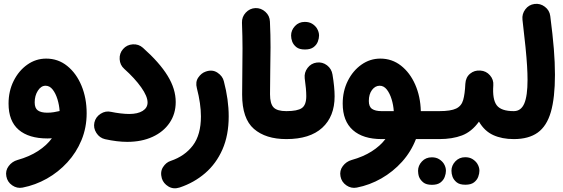

<svg xmlns="http://www.w3.org/2000/svg" viewBox="-20 -686 2988 1019"><path d="M225.1 -375Q288.6 -375 336.9 -335.9Q385.3 -296.9 412.6 -231Q439.9 -165 439.9 -85Q439.9 -8.8 412.6 57.4Q385.3 123.5 337.6 175.5Q290 227.5 228.8 262Q167.5 296.4 100.1 309.6Q70.3 315.4 44.7 297.6Q19 279.8 13.7 250Q7.8 219.7 25.9 195.6Q43.9 171.4 72.8 163.1Q135.7 145.5 181.6 115.7Q227.5 85.9 255.4 47.9Q243.2 48.8 231.9 48.8Q132.8 48.8 79.1 2.7Q25.4 -43.5 25.4 -136.2Q25.4 -202.6 52.5 -256.8Q79.6 -311 125 -343Q170.4 -375 225.1 -375ZM164.1 -142.6Q164.1 -111.8 180.9 -99.9Q197.8 -87.9 230.5 -87.9Q249 -87.9 265.6 -90.6Q282.2 -93.3 296.4 -96.7Q294.4 -128.4 284.9 -159.4Q275.4 -190.4 259.5 -210.7Q243.7 -231 221.7 -231Q197.8 -231 180.9 -204.6Q164.1 -178.2 164.1 -142.6Z M481 -36.1Q487.8 -65.4 514.2 -82.3Q540.5 -99.1 569.8 -92.3Q592.8 -87.4 619.4 -84.2Q646 -81.1 665.5 -81.1Q710.9 -81.1 737.1 -97.4Q763.2 -113.8 763.2 -142.1Q763.2 -174.8 729.2 -222.7Q695.3 -270.5 639.2 -320.8Q616.7 -340.8 615 -372.1Q613.3 -403.3 633.3 -425.8Q653.3 -448.7 684.6 -450.7Q715.8 -452.6 738.3 -432.6Q826.7 -354 869.6 -283.9Q912.6 -213.9 912.6 -144.5Q912.6 -82 880.1 -34.2Q847.7 13.7 789.6 40.3Q731.4 66.9 655.3 66.9Q602.5 66.9 537.6 52.7Q508.3 45.9 491.5 19.5Q474.6 -6.8 481 -36.1Z M1070.8 -305.7Q1106.4 -318.8 1134 -300.5Q1161.6 -282.2 1168 -254.9Q1193.8 -157.2 1193.8 -68.4Q1193.8 31.7 1160.6 107.2Q1127.4 182.6 1068.6 233.2Q1009.8 283.7 933.6 309.1Q900.4 319.8 873.8 303.7Q847.2 287.6 838.9 260.7Q829.1 226.1 845.2 200.9Q861.3 175.8 885.7 168Q960.9 142.6 1003.7 85.9Q1046.4 29.3 1046.4 -68.4Q1046.4 -134.8 1024.9 -217.8Q1016.1 -251 1032.2 -274.4Q1048.3 -297.9 1070.8 -305.7Z M1265.1 -184.1Q1265.1 -249 1266.1 -307.9Q1267.1 -366.7 1267.1 -428.7Q1267.1 -490.7 1264.2 -565.4Q1263.2 -596.2 1284.2 -618.9Q1305.2 -641.6 1335.4 -643.1Q1365.7 -644 1388.7 -623Q1411.6 -602.1 1412.6 -571.3Q1416 -498 1415.8 -435.3Q1415.5 -372.6 1414.3 -312.5Q1413.1 -252.4 1413.1 -186Q1413.1 -135.7 1431.9 -116Q1450.7 -96.2 1499.5 -96.2H1500Q1530.8 -96.2 1552.2 -74.5Q1573.7 -52.7 1573.7 -22Q1573.7 8.3 1552.2 30.3Q1530.8 52.2 1500 52.2H1499.5Q1390.1 52.2 1327.6 -2Q1265.1 -56.2 1265.1 -184.1Z M1425.8 -22Q1425.8 -52.7 1447.8 -74.5Q1469.7 -96.2 1500 -96.2Q1558.6 -96.2 1582 -112.5Q1605.5 -128.9 1605.5 -175.8Q1605.5 -212.4 1597.2 -270.5Q1593.8 -300.8 1612.3 -325.4Q1630.9 -350.1 1661.1 -354Q1691.4 -357.9 1715.6 -339.4Q1739.7 -320.8 1744.6 -290.5Q1755.9 -222.7 1755.9 -174.8Q1755.9 -67.9 1690.2 -7.8Q1624.5 52.2 1500 52.2Q1469.7 52.2 1447.8 30.3Q1425.8 8.3 1425.8 -22ZM1524.9 -497.6Q1524.9 -525.4 1545.4 -547.6Q1565.9 -569.8 1597.7 -569.8Q1620.6 -569.8 1636.5 -560.1Q1652.3 -550.3 1661.6 -536.1Q1673.3 -516.6 1673.3 -497.6Q1673.3 -482.9 1667 -465.6Q1660.6 -448.2 1644.3 -435.8Q1627.9 -423.3 1598.6 -423.3Q1568.4 -423.3 1552.7 -436Q1537.1 -448.7 1530.8 -465.3Q1524.9 -481.4 1524.9 -497.6Z M2005.9 52.2Q1906.7 52.2 1852.8 4.4Q1798.8 -43.5 1798.8 -136.2Q1798.8 -202.6 1825.9 -256.8Q1853 -311 1898.4 -343Q1943.8 -375 1998.5 -375Q2060.5 -375 2108.2 -337.6Q2155.8 -300.3 2183.6 -237.1Q2211.4 -173.8 2213.4 -96.2H2237.8Q2268.6 -96.2 2290 -74.5Q2311.5 -52.7 2311.5 -22Q2311.5 8.3 2290 30.3Q2268.6 52.2 2237.8 52.2H2187.5Q2161.6 119.1 2113.8 172.4Q2065.9 225.6 2003.9 261Q1941.9 296.4 1873.5 309.6Q1843.8 315.4 1818.1 297.6Q1792.5 279.8 1787.1 250Q1781.2 219.7 1799.3 195.6Q1817.4 171.4 1846.2 163.1Q1907.7 146 1952.6 117.4Q1997.6 88.9 2025.4 52.2ZM2004.9 -96.2H2069.8Q2067.9 -128.4 2058.3 -159.4Q2048.8 -190.4 2033 -210.7Q2017.1 -231 1995.1 -231Q1971.2 -231 1954.3 -208.5Q1937.5 -186 1937.5 -149.9Q1937.5 -119.6 1954.8 -107.9Q1972.2 -96.2 2004.9 -96.2Z M2163.1 -22Q2163.1 -52.7 2185.3 -74.5Q2207.5 -96.2 2237.8 -96.2H2311Q2341.8 -96.2 2363.8 -74.5Q2385.7 -52.7 2385.7 -22Q2385.7 8.3 2363.8 30.3Q2341.8 52.2 2311 52.2H2237.8Q2207.5 52.2 2185.3 30.3Q2163.1 8.3 2163.1 -22Z M2236.3 -22Q2236.3 -52.7 2258.5 -74.5Q2280.8 -96.2 2311 -96.2Q2372.6 -96.2 2400.9 -109.9Q2429.2 -123.5 2438.2 -155.3Q2447.3 -187 2449.7 -241.2Q2451.7 -275.9 2474.9 -294.9Q2498 -314 2529.3 -311.5Q2560.1 -309.6 2580.3 -286.4Q2600.6 -263.2 2598.1 -232.9Q2592.8 -158.7 2616.2 -127.4Q2639.6 -96.2 2706.5 -96.2H2707Q2737.8 -96.2 2759.3 -74.5Q2780.8 -52.7 2780.8 -22Q2780.8 8.3 2759.3 30.3Q2737.8 52.2 2707 52.2H2706.5Q2644.5 52.2 2597.9 31Q2551.3 9.8 2522 -40.5Q2483.4 13.2 2432.1 32.7Q2380.9 52.2 2311 52.2Q2280.8 52.2 2258.5 30.3Q2236.3 8.3 2236.3 -22ZM2376 220.2Q2376 192.4 2396.7 170.4Q2417.5 148.4 2448.7 148.4Q2471.7 148.4 2487.5 158.2Q2503.4 168 2512.7 182.1Q2524.4 200.7 2524.4 220.2Q2524.4 234.9 2518.1 252.2Q2511.7 269.5 2495.6 282Q2479.5 294.4 2449.7 294.4Q2419.4 294.4 2403.8 281.7Q2388.2 269 2381.8 252.4Q2376 236.3 2376 220.2ZM2198.7 220.7Q2198.7 192.9 2219.2 170.9Q2239.7 148.9 2271.5 148.9Q2294.4 148.9 2310.3 158.7Q2326.2 168.5 2335.4 182.6Q2346.7 200.7 2346.7 220.7Q2346.7 235.4 2340.3 252.7Q2334 270 2317.9 282.5Q2301.8 294.9 2272.5 294.9Q2242.2 294.9 2226.6 282.2Q2210.9 269.5 2204.1 252.9Q2201.2 244.6 2200 236.3Q2198.7 228 2198.7 220.7Z M2632.8 -22Q2632.8 -52.7 2654.8 -74.5Q2676.8 -96.2 2707 -96.2Q2745.1 -96.2 2762.5 -136.5Q2779.8 -176.8 2779.8 -262.2Q2779.8 -295.4 2777.3 -336.4Q2774.9 -377.4 2769 -436.3Q2763.2 -495.1 2752.9 -581.5Q2749.5 -611.8 2768.1 -636.5Q2786.6 -661.1 2816.9 -665Q2847.2 -668.9 2871.8 -650.1Q2896.5 -631.3 2900.4 -601.1Q2913.6 -498.5 2919.4 -426.5Q2925.3 -354.5 2925.3 -289.1Q2925.3 -167 2903.6 -91.8Q2881.8 -16.6 2833.7 17.8Q2785.6 52.2 2707 52.2Q2676.8 52.2 2654.8 30.3Q2632.8 8.3 2632.8 -22Z"/></svg>

Font: Mikhak ExtraBold
Style: Regular
Weight: 800
Designer: Amin Abedi
Version: Version 3.3